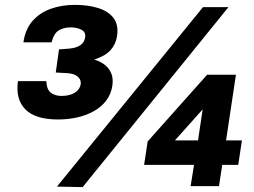

<svg xmlns="http://www.w3.org/2000/svg" viewBox="-20 -760 1038 784"><path d="M216.8 -272.1Q124.4 -272.1 83.6 -313.4Q42.9 -354.8 53.3 -428.7H169Q170.9 -392.9 188.7 -380.6Q206.4 -368.3 230.3 -368.3Q265.3 -368.3 285.9 -381.8Q306.5 -395.4 309.6 -416.1Q312.1 -434.7 297 -447.4Q281.9 -460.2 253 -461.4L207.7 -463.9L220.9 -558.3L261.2 -561.4Q321.9 -566.2 327.8 -608Q330.7 -629.4 312.1 -638.8Q293.6 -648.2 268.7 -648.2Q240.1 -648.2 220 -636Q199.8 -623.7 190.7 -587.2H75.6Q83.2 -640.4 112.7 -674.2Q142.3 -708 187.1 -724Q231.9 -740.1 285.1 -740.1Q339.2 -740.1 380.5 -727.3Q421.9 -714.6 443.3 -686.8Q464.7 -658.9 458.1 -613.6Q453.3 -580.3 431.9 -555.9Q410.6 -531.6 364.6 -516.8Q385.1 -511.1 403.6 -498.4Q422.2 -485.6 432.7 -464.2Q443.3 -442.9 438.9 -411.1Q433.8 -375.6 413.7 -349.3Q393.6 -323 362.9 -305.9Q332.2 -288.7 294.7 -280.4Q257.1 -272.1 216.8 -272.1ZM317.5 4 212.5 2 809 -731H913ZM758.4 0 772.3 -86.8H568.5L582.9 -182.4L825.7 -454.8H943.4L903.1 -186.8H967.9L952.8 -86.8H887.4L874.2 0ZM694.3 -186.8H788.6L807.5 -313.3Z"/></svg>

Font: Public Sans Black
Style: Italic
Weight: 900
Italic angle: -8°
Designer: The Public Sans project authors (U.S. Web Design System). Libre Franklin designed by Pablo Impallari and Rodrigo Fuenzal
Version: Version 1.007; ttfautohint (v1.8.1) -l 8 -r 50 -G 200 -x 14 